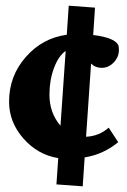

<svg xmlns="http://www.w3.org/2000/svg" viewBox="-20 -660 444 671"><path d="M269 -8.8 177.2 -15.6 183.6 -107.4Q111.8 -119.1 61.8 -176Q11.7 -232.9 11.7 -304.7Q11.7 -394 69.8 -460.4Q127.9 -526.9 213.4 -538.6L220.2 -640.1L312 -633.3L305.7 -537.6Q382.3 -528.3 394 -501Q395.5 -494.1 395.5 -485.4Q395.5 -460.4 377.4 -441.7Q359.4 -422.9 335.4 -422.9Q313 -422.9 298.3 -438L280.8 -182.1Q326.2 -184.1 359.9 -213.9L393.1 -163.1Q341.8 -120.6 275.9 -109.9ZM152.8 -329.1Q152.8 -265.6 191.4 -220.7L209.5 -481.9Q184.6 -464.8 168.7 -422.4Q152.8 -379.9 152.8 -329.1Z"/></svg>

Font: Elstob Grade
Style: Regular
Weight: 400
Designer: Peter S. Baker
Version: Version 1.015